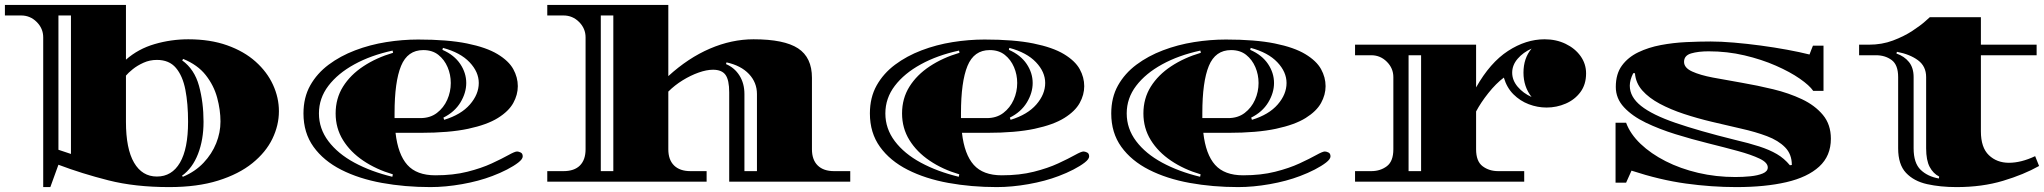

<svg xmlns="http://www.w3.org/2000/svg" viewBox="-20 -740 8325 782"><path d="M156 22V-588Q156 -624 129.5 -650.5Q103 -677 66 -677H0V-720H493V-497Q543 -541 610 -560.5Q677 -580 747 -580Q836 -580 905 -555.5Q974 -531 1021 -489Q1068 -447 1092 -394.5Q1116 -342 1116 -287Q1116 -230 1089.5 -175Q1063 -120 1008 -75.5Q953 -31 868.5 -4.5Q784 22 669 22Q530 22 421.5 -5.5Q313 -33 218 -69L185 22ZM269 -113V-677H218V-130ZM725 -20Q775 -41 809 -77Q843 -113 860.5 -156.5Q878 -200 878 -245Q878 -292 864.5 -342Q851 -392 818 -434Q785 -476 726 -500L722 -494Q772 -458 790.5 -390.5Q809 -323 809 -244Q809 -171 786.5 -113Q764 -55 721 -24ZM619 -21Q680 -21 713 -77.5Q746 -134 746 -244Q746 -318 735 -374.5Q724 -431 696.5 -463.5Q669 -496 619 -496Q590 -496 564.5 -484.5Q539 -473 520.5 -458Q502 -443 493 -432V-244Q493 -134 526 -77.5Q559 -21 619 -21Z M1733 22Q1629 22 1535.5 5Q1442 -12 1370 -48.5Q1298 -85 1257 -142Q1216 -199 1216 -278Q1216 -343 1243.5 -392Q1271 -441 1318.5 -476.5Q1366 -512 1426.5 -535Q1487 -558 1553 -568.5Q1619 -579 1683 -579Q1803 -579 1882 -563Q1961 -547 2006.5 -519.5Q2052 -492 2070.5 -458.5Q2089 -425 2089 -389Q2089 -354 2070.5 -320.5Q2052 -287 2008 -259.5Q1964 -232 1887 -215.5Q1810 -199 1692 -199H1591Q1601 -111 1639 -68.5Q1677 -26 1753 -26Q1826 -26 1883.5 -40.5Q1941 -55 1983 -74.5Q2025 -94 2051 -108.5Q2077 -123 2086 -123Q2092 -123 2100.5 -119Q2109 -115 2109 -103Q2109 -92 2091 -78Q2073 -64 2045 -49.5Q2017 -35 1985 -23Q1930 -2 1862 10Q1794 22 1733 22ZM1789 -252Q1858 -273 1894 -314.5Q1930 -356 1930 -402Q1930 -447 1892.5 -486.5Q1855 -526 1784 -545L1782 -537Q1830 -516 1854.5 -479.5Q1879 -443 1879 -402Q1879 -362 1855.5 -323Q1832 -284 1786 -261ZM1587 -279Q1587 -268 1587 -259H1692Q1732 -259 1759.5 -280Q1787 -301 1801.5 -333.5Q1816 -366 1816 -402Q1816 -436 1803 -466.5Q1790 -497 1765.5 -516.5Q1741 -536 1704 -536Q1640 -536 1613.5 -471.5Q1587 -407 1587 -279ZM1578 -20 1580 -30Q1512 -50 1459.5 -85.5Q1407 -121 1377 -169.5Q1347 -218 1347 -278Q1347 -339 1377 -387Q1407 -435 1460 -470Q1513 -505 1581 -525L1579 -534Q1491 -515 1423.5 -478Q1356 -441 1317.5 -390.5Q1279 -340 1279 -278Q1279 -216 1317.5 -165Q1356 -114 1423.5 -77.5Q1491 -41 1578 -20Z M2209 0V-43H2275Q2319 -43 2342 -66Q2365 -89 2365 -132V-588Q2365 -624 2338.5 -650.5Q2312 -677 2275 -677H2209V-720H2702V-430Q2783 -504 2871.5 -542Q2960 -580 3049 -580Q3174 -580 3230.5 -543Q3287 -506 3287 -423V-132Q3287 -89 3310.5 -66Q3334 -43 3377 -43H3443V0H2950V-364Q2950 -414 2935 -435Q2920 -456 2884 -456Q2858 -456 2825.5 -444.5Q2793 -433 2760.5 -413Q2728 -393 2702 -367V-132Q2702 -89 2725.5 -66Q2749 -43 2792 -43H2858V0ZM2427 -43H2478V-677H2427ZM3012 -43H3063V-357Q3063 -404 3030.5 -438.5Q2998 -473 2939 -486L2937 -479Q2972 -464 2992 -432Q3012 -400 3012 -357Z M4040 22Q3936 22 3842.5 5Q3749 -12 3677 -48.5Q3605 -85 3564 -142Q3523 -199 3523 -278Q3523 -343 3550.5 -392Q3578 -441 3625.5 -476.5Q3673 -512 3733.5 -535Q3794 -558 3860 -568.5Q3926 -579 3990 -579Q4110 -579 4189 -563Q4268 -547 4313.5 -519.5Q4359 -492 4377.5 -458.5Q4396 -425 4396 -389Q4396 -354 4377.5 -320.5Q4359 -287 4315 -259.5Q4271 -232 4194 -215.5Q4117 -199 3999 -199H3898Q3908 -111 3946 -68.5Q3984 -26 4060 -26Q4133 -26 4190.5 -40.5Q4248 -55 4290 -74.5Q4332 -94 4358 -108.5Q4384 -123 4393 -123Q4399 -123 4407.5 -119Q4416 -115 4416 -103Q4416 -92 4398 -78Q4380 -64 4352 -49.5Q4324 -35 4292 -23Q4237 -2 4169 10Q4101 22 4040 22ZM4096 -252Q4165 -273 4201 -314.5Q4237 -356 4237 -402Q4237 -447 4199.5 -486.5Q4162 -526 4091 -545L4089 -537Q4137 -516 4161.5 -479.5Q4186 -443 4186 -402Q4186 -362 4162.5 -323Q4139 -284 4093 -261ZM3894 -279Q3894 -268 3894 -259H3999Q4039 -259 4066.5 -280Q4094 -301 4108.5 -333.5Q4123 -366 4123 -402Q4123 -436 4110 -466.5Q4097 -497 4072.5 -516.5Q4048 -536 4011 -536Q3947 -536 3920.5 -471.5Q3894 -407 3894 -279ZM3885 -20 3887 -30Q3819 -50 3766.5 -85.5Q3714 -121 3684 -169.5Q3654 -218 3654 -278Q3654 -339 3684 -387Q3714 -435 3767 -470Q3820 -505 3888 -525L3886 -534Q3798 -515 3730.5 -478Q3663 -441 3624.5 -390.5Q3586 -340 3586 -278Q3586 -216 3624.5 -165Q3663 -114 3730.5 -77.5Q3798 -41 3885 -20Z M5023 22Q4919 22 4825.5 5Q4732 -12 4660 -48.5Q4588 -85 4547 -142Q4506 -199 4506 -278Q4506 -343 4533.5 -392Q4561 -441 4608.5 -476.5Q4656 -512 4716.5 -535Q4777 -558 4843 -568.5Q4909 -579 4973 -579Q5093 -579 5172 -563Q5251 -547 5296.5 -519.5Q5342 -492 5360.5 -458.5Q5379 -425 5379 -389Q5379 -354 5360.5 -320.5Q5342 -287 5298 -259.5Q5254 -232 5177 -215.5Q5100 -199 4982 -199H4881Q4891 -111 4929 -68.5Q4967 -26 5043 -26Q5116 -26 5173.5 -40.5Q5231 -55 5273 -74.5Q5315 -94 5341 -108.5Q5367 -123 5376 -123Q5382 -123 5390.5 -119Q5399 -115 5399 -103Q5399 -92 5381 -78Q5363 -64 5335 -49.5Q5307 -35 5275 -23Q5220 -2 5152 10Q5084 22 5023 22ZM5079 -252Q5148 -273 5184 -314.5Q5220 -356 5220 -402Q5220 -447 5182.5 -486.5Q5145 -526 5074 -545L5072 -537Q5120 -516 5144.5 -479.5Q5169 -443 5169 -402Q5169 -362 5145.5 -323Q5122 -284 5076 -261ZM4877 -279Q4877 -268 4877 -259H4982Q5022 -259 5049.5 -280Q5077 -301 5091.5 -333.5Q5106 -366 5106 -402Q5106 -436 5093 -466.5Q5080 -497 5055.5 -516.5Q5031 -536 4994 -536Q4930 -536 4903.5 -471.5Q4877 -407 4877 -279ZM4868 -20 4870 -30Q4802 -50 4749.5 -85.5Q4697 -121 4667 -169.5Q4637 -218 4637 -278Q4637 -339 4667 -387Q4697 -435 4750 -470Q4803 -505 4871 -525L4869 -534Q4781 -515 4713.5 -478Q4646 -441 4607.5 -390.5Q4569 -340 4569 -278Q4569 -216 4607.5 -165Q4646 -114 4713.5 -77.5Q4781 -41 4868 -20Z M5499 0V-43H5565Q5602 -43 5628.5 -63Q5655 -83 5655 -132V-426Q5655 -462 5628.5 -488.5Q5602 -515 5565 -515H5499V-558H5992V-384Q6049 -485 6122 -532.5Q6195 -580 6271 -580Q6318 -580 6356.5 -561.5Q6395 -543 6417.5 -511.5Q6440 -480 6440 -441Q6440 -396 6417 -365Q6394 -334 6357 -318Q6320 -302 6279 -302Q6242 -302 6206.5 -315.5Q6171 -329 6144 -356Q6117 -383 6105 -424Q6073 -400 6042 -361Q6011 -322 5992 -286V-132Q5992 -83 6018.5 -63Q6045 -43 6082 -43H6188V0ZM6218 -345Q6185 -387 6185 -444Q6185 -503 6218 -542Q6184 -527 6161.5 -501Q6139 -475 6139 -444Q6139 -413 6161.5 -386.5Q6184 -360 6218 -345ZM5717 -43H5768V-515H5717Z M7052 22Q6951 22 6846 7.5Q6741 -7 6625 -45L6603 4H6560V-240H6603Q6620 -194 6662 -154Q6704 -114 6764 -83.5Q6824 -53 6896.5 -36Q6969 -19 7048 -19Q7079 -19 7109 -22Q7139 -25 7159.5 -33.5Q7180 -42 7180 -58Q7180 -78 7146.5 -94Q7113 -110 7058 -125Q7003 -140 6936.5 -156.5Q6870 -173 6804 -193.5Q6738 -214 6683 -240.5Q6628 -267 6594.5 -303Q6561 -339 6561 -386Q6561 -439 6586 -473Q6611 -507 6652.5 -527Q6694 -547 6744.5 -556.5Q6795 -566 6848 -568.5Q6901 -571 6947 -571Q6989 -571 7042 -566.5Q7095 -562 7151 -554.5Q7207 -547 7258.5 -537.5Q7310 -528 7350 -518Q7353 -527 7357 -536.5Q7361 -546 7364 -554H7407V-370H7365Q7350 -392 7310.5 -419.5Q7271 -447 7213 -472.5Q7155 -498 7085 -514.5Q7015 -531 6939 -531Q6897 -531 6868 -522.5Q6839 -514 6839 -488Q6839 -464 6871.5 -449Q6904 -434 6957 -424Q7010 -414 7074 -403Q7138 -392 7202 -376.5Q7266 -361 7319 -336Q7372 -311 7404.5 -272Q7437 -233 7437 -175Q7437 -105 7389.5 -61.5Q7342 -18 7255.5 2Q7169 22 7052 22ZM7270 -67 7278 -68Q7278 -112 7250.5 -140Q7223 -168 7176.5 -185.5Q7130 -203 7072 -216Q7014 -229 6952 -244Q6893 -258 6838.5 -276Q6784 -294 6740 -317.5Q6696 -341 6669 -371.5Q6642 -402 6639 -442H6632Q6618 -414 6618 -391Q6618 -345 6664 -308.5Q6710 -272 6804.5 -239.5Q6899 -207 7044 -171Q7104 -157 7145.5 -143.5Q7187 -130 7217 -112.5Q7247 -95 7270 -67Z M7949 22Q7883 22 7829 10Q7775 -2 7743 -36Q7711 -70 7711 -136V-426Q7711 -476 7684.5 -495.5Q7658 -515 7621 -515H7552V-558H7592Q7645 -558 7690 -575Q7735 -592 7768.5 -614Q7802 -636 7821 -653Q7840 -670 7840 -670H8048V-558H8275V-515H8048V-205Q8048 -139 8080.5 -108Q8113 -77 8162 -77Q8212 -77 8269 -104L8285 -64Q8223 -29 8138 -3.5Q8053 22 7949 22ZM7704 -522Q7736 -511 7755 -487.5Q7774 -464 7774 -426V-136Q7774 -76 7802.5 -48.5Q7831 -21 7877 -13L7878 -21Q7854 -33 7839.5 -60Q7825 -87 7825 -136V-426Q7825 -470 7792 -494.5Q7759 -519 7706 -529Z"/></svg>

Font: Diplomata
Style: Regular
Weight: 400
Designer: Eduardo Rodriguez Tunni
Foundry: Eduardo Rodriguez Tunni
Version: Version 1.002; ttfautohint (v1.8.4.7-5d5b);gftools[0.9.23]